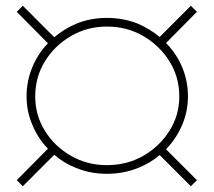

<svg xmlns="http://www.w3.org/2000/svg" viewBox="-20 -650 740 665"><path d="M350 -48Q292 -48 242 -69Q201 -85 168 -114L59 -5L38 -26L146 -135Q113 -169 94 -213Q72 -262 72 -316Q72 -372 94 -422Q113 -466 146 -500L38 -609L59 -630L168 -521Q201 -549 242 -567Q292 -588 350 -588Q409 -588 460 -567Q500 -549 533 -522L641 -630L662 -609L555 -501Q589 -467 609 -422Q631 -372 631 -316Q631 -262 609 -213Q589 -168 555 -133L662 -26L641 -5L533 -113Q500 -85 460 -69Q409 -48 350 -48ZM350 -78Q420 -78 476.5 -110.5Q533 -143 567 -197Q601 -251 601 -316Q601 -383 567 -437.5Q533 -492 476.5 -525Q420 -558 350 -558Q282 -558 225.5 -525Q169 -492 135.5 -437.5Q102 -383 102 -316Q102 -251 135.5 -197Q169 -143 225.5 -110.5Q282 -78 350 -78Z"/></svg>

Font: Montserrat Thin ExtraLight
Style: Regular
Weight: 250
Version: Version 9.000